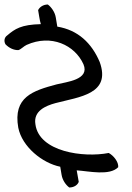

<svg xmlns="http://www.w3.org/2000/svg" viewBox="-81 -724 586 851"><path d="M443 17C405 56 315 35 259 31L268 82C263 96 247 107 226 107C211 96 196 75 192 51L186 15C107 -1 17 -73 0 -158C-24 -294 65 -322 170 -350C213 -361 318 -370 289 -439C251 -524 146 -574 37 -525C24 -519 13 -506 1 -502C-19 -501 -41 -511 -57 -528C-65 -543 -61 -559 -49 -567C-15 -596 13 -615 100 -617C94 -637 92 -658 88 -679C94 -692 110 -704 131 -704C146 -693 162 -671 166 -648L173 -606C264 -591 325 -534 361 -449C412 -307 272 -295 165 -267C121 -255 66 -232 76 -173C92 -51 289 -24 401 -46C423 -34 445 -6 443 17Z"/></svg>

Font: Snowfall
Style: RevObl
Weight: 400
Designer: Jasper
Foundry: Cannot Into Space Fonts
Version: Version 0.9